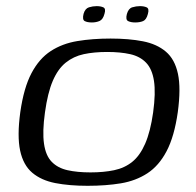

<svg xmlns="http://www.w3.org/2000/svg" viewBox="-20 -593 632 620"><path d="M416.5 -520.5Q402.6 -520.5 393.7 -524.9Q384.9 -529.3 389.7 -547.7Q394.7 -565.6 407.1 -569.4Q419.5 -573.2 431.9 -573.2Q444.9 -573.2 453.7 -569.2Q462.5 -565.1 457.5 -547.7Q452.7 -529.3 442.1 -524.9Q431.5 -520.5 416.5 -520.5ZM276.7 -520.5Q262 -520.5 253.6 -524.9Q245.1 -529.3 249.9 -548.5Q254.9 -565.6 267.3 -569.4Q279.7 -573.2 292.1 -573.2Q305.1 -573.2 313.8 -569.2Q322.5 -565.1 317.4 -548.5Q312.6 -530.1 301.6 -525.3Q290.6 -520.5 276.7 -520.5ZM262.9 7Q203.7 7 158.6 -1.8Q113.4 -10.6 84.2 -35.2Q55 -59.9 45 -106.8Q35 -153.6 45.5 -230.7Q56.7 -309.4 81.6 -356.6Q106.5 -403.8 143.9 -428.1Q181.3 -452.4 230 -460.4Q278.6 -468.5 337 -468.5Q396.2 -468.5 441.3 -459.7Q486.5 -450.9 515.6 -426.2Q544.6 -401.6 554.6 -354.7Q564.6 -307.9 554.1 -230.7Q542.9 -152.1 518 -104.9Q493.2 -57.7 455.9 -33.4Q418.6 -9.1 370.3 -1Q322 7 262.9 7ZM272.2 -36.3Q314.8 -36.3 348.6 -43.4Q382.5 -50.5 407.2 -70.5Q431.9 -90.4 448.8 -129.1Q465.7 -167.8 474.5 -230Q483.2 -293.2 477.2 -331.8Q471.3 -370.4 451.6 -390.7Q432 -411 400.4 -418.1Q368.8 -425.2 326.2 -425.2Q283.6 -425.2 250.5 -418.1Q217.5 -411 192.2 -390.7Q167 -370.4 150.4 -331.8Q133.9 -293.2 125.2 -230Q116.5 -167.8 122.1 -129.1Q127.6 -90.4 147 -70.5Q166.4 -50.5 198 -43.4Q229.6 -36.3 272.2 -36.3Z"/></svg>

Font: Genos Thin
Style: Italic
Weight: 100
Italic angle: -8°
Designer: Robert E. Leuschke
Foundry: Robert E. Leuschke
Version: Version 1.010